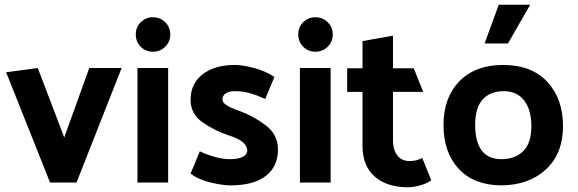

<svg xmlns="http://www.w3.org/2000/svg" viewBox="-20 -773 2446 813"><path d="M192 0 6 -467 140 -485 252 -191 358 -485H495L304 0Z M627 -700Q658 -700 679.5 -679Q701 -658 701 -627Q701 -596 679.5 -575Q658 -554 627 -554Q597 -554 576 -575Q555 -596 555 -627Q555 -658 576 -679Q597 -700 627 -700ZM692 -485V0H562V-485Z M1103 -354Q1068 -370 1038 -378.5Q1008 -387 974 -387Q949 -387 935.5 -377.5Q922 -368 922 -351Q922 -339 938.5 -328Q955 -317 992 -304Q1053 -282 1105 -242.5Q1157 -203 1157 -140Q1157 -68 1105.5 -28Q1054 12 955 12Q924 12 872.5 0Q821 -12 787 -38L826 -132Q861 -116 893.5 -107.5Q926 -99 953 -99Q989 -99 1008 -109Q1027 -119 1027 -135Q1027 -155 1008 -171Q989 -187 948 -200Q890 -219 838.5 -254.5Q787 -290 787 -350Q787 -419 838 -458.5Q889 -498 976 -498Q1007 -498 1056 -485Q1105 -472 1142 -447Z M1315 -700Q1346 -700 1367.5 -679Q1389 -658 1389 -627Q1389 -596 1367.5 -575Q1346 -554 1315 -554Q1285 -554 1264 -575Q1243 -596 1243 -627Q1243 -658 1264 -679Q1285 -700 1315 -700ZM1380 -485V0H1250V-485Z M1806 -10Q1790 3 1760.5 11.5Q1731 20 1708 20Q1618 20 1566.5 -25.5Q1515 -71 1515 -155V-384H1450V-484H1515V-599L1644 -622V-484H1732L1772 -384H1644V-178Q1644 -140 1662 -115.5Q1680 -91 1715 -91Q1728 -91 1741 -94Q1754 -97 1768 -104Z M2092 -753H2225L2131 -589H2032ZM2102 12Q1987 11 1922.5 -58Q1858 -127 1858 -244Q1858 -360 1925.5 -429Q1993 -498 2110 -498Q2231 -498 2297.5 -426.5Q2364 -355 2364 -239Q2364 -123 2292 -56Q2220 11 2102 12ZM2230 -239Q2230 -308 2199.5 -347.5Q2169 -387 2113 -387Q2056 -387 2024 -352Q1992 -317 1992 -245Q1992 -173 2019.5 -136Q2047 -99 2104 -99Q2160 -99 2195 -132.5Q2230 -166 2230 -239Z"/></svg>

Font: Palanquin
Style: Bold
Weight: 700
Designer: Pria Ravichandran
Version: Version 1.0.4